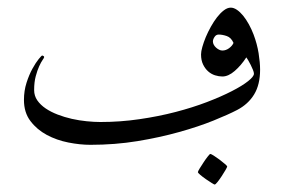

<svg xmlns="http://www.w3.org/2000/svg" viewBox="-20 -378 746 505"><path d="M664.1 -194.8Q664.1 -155.3 648.4 -129.6Q632.8 -104 604 -88.9Q580.6 -76.7 541.3 -60.8Q502 -44.9 451.4 -30.8Q400.9 -16.6 341.6 -6.8Q282.2 2.9 217.8 2.9Q190.4 2.9 159.7 -3.2Q128.9 -9.3 103 -23.2Q77.1 -37.1 60.1 -59.6Q43 -82 43 -115.2Q43 -139.2 49.8 -160.4Q56.6 -181.6 65.4 -197.5Q74.2 -213.4 81.8 -222.7Q89.4 -231.9 90.8 -231.9Q92.3 -231.9 94.2 -230.7Q96.2 -229.5 96.2 -228Q96.2 -226.1 92 -220.2Q87.9 -214.4 83 -203.6Q78.1 -192.9 74 -177.5Q69.8 -162.1 69.8 -141.1Q69.8 -126 78.1 -114Q86.4 -102.1 100.1 -92.8Q113.8 -83.5 131.6 -76.7Q149.4 -69.8 168.9 -65.4Q188.5 -61 208 -59.1Q227.5 -57.1 244.1 -57.1Q296.4 -57.1 346.7 -64.5Q397 -71.8 441.9 -83.5Q486.8 -95.2 524.4 -109.6Q562 -124 589.6 -138.2Q617.2 -152.3 632.6 -164.6Q647.9 -176.8 647.9 -184.1Q647.9 -188 645.3 -194.3Q642.6 -200.7 639.4 -207.3Q636.2 -213.9 632.8 -219.5Q629.4 -225.1 627.9 -227.1Q614.3 -206.1 597.4 -191.4Q580.6 -176.8 564.9 -176.8Q555.7 -176.8 545.7 -179.9Q535.6 -183.1 527.6 -190.2Q519.5 -197.3 514.2 -208.3Q508.8 -219.2 508.8 -234.9Q508.8 -242.7 512.2 -254.6Q515.6 -266.6 521.2 -280.3Q526.9 -293.9 534.7 -307.9Q542.5 -321.8 551 -332.8Q559.6 -343.8 568.8 -350.8Q578.1 -357.9 586.9 -357.9Q594.7 -357.9 603 -352.3Q611.3 -346.7 619.4 -336.9Q627.4 -327.1 634.5 -314.2Q641.6 -301.3 647 -287.1Q656.2 -262.7 660.2 -238Q664.1 -213.4 664.1 -194.8ZM594.2 -265.1Q587.9 -279.3 576.4 -283.2Q564.9 -287.1 555.2 -287.1Q548.3 -287.1 544.2 -280.8Q540 -274.4 540 -269Q540 -264.6 542.2 -260.5Q544.4 -256.3 548.1 -252.9Q551.8 -249.5 556.2 -247.3Q560.5 -245.1 564.9 -245.1Q574.2 -245.1 582.5 -251.2Q590.8 -257.3 594.2 -265.1ZM577.6 59.6Q577.6 61.5 573.2 69.1Q568.8 76.7 563.2 85.2Q557.6 93.8 552.2 100.6Q546.9 107.4 544.4 107.4Q543.5 107.4 536.4 103Q529.3 98.6 521.2 93Q513.2 87.4 506.8 82Q500.5 76.7 500.5 74.7Q500.5 72.8 505.1 65.2Q509.8 57.6 515.4 49.1Q521 40.5 526.4 33.7Q531.7 26.9 533.2 26.9Q535.2 26.9 542.5 31.5Q549.8 36.1 557.6 42Q565.4 47.9 571.5 53.2Q577.6 58.6 577.6 59.6Z"/></svg>

Font: Scheherazade Urdu
Style: Regular
Weight: 400
Designer: SIL International
Foundry: SIL International
Version: Version 1.005 (build 117/117)